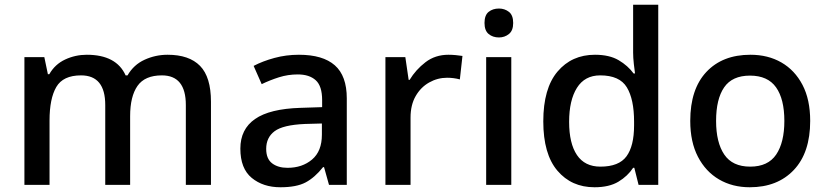

<svg xmlns="http://www.w3.org/2000/svg" viewBox="-20 -780 3489 810"><path d="M687 -549Q778 -549 824 -502Q870 -455 870 -351V0H764V-337Q764 -462 663 -462Q591 -462 560 -417.5Q529 -373 529 -290V0H424V-337Q424 -462 322 -462Q246 -462 217.5 -413Q189 -364 189 -272V0H83V-539H167L182 -467H188Q212 -509 255 -529Q298 -549 346 -549Q471 -549 510 -462H518Q544 -507 590 -528Q636 -549 687 -549Z M1241 -549Q1342 -549 1392.5 -504.5Q1443 -460 1443 -365V0H1368L1347 -75H1343Q1308 -31 1269.5 -10.5Q1231 10 1163 10Q1090 10 1042 -29.5Q994 -69 994 -153Q994 -235 1056 -278Q1118 -321 1247 -325L1339 -328V-358Q1339 -417 1312 -441.5Q1285 -466 1236 -466Q1195 -466 1157 -454Q1119 -442 1084 -425L1050 -502Q1088 -522 1137.5 -535.5Q1187 -549 1241 -549ZM1266 -257Q1174 -253 1138.5 -226.5Q1103 -200 1103 -152Q1103 -110 1128 -91Q1153 -72 1193 -72Q1255 -72 1296.5 -107Q1338 -142 1338 -212V-259Z M1872 -549Q1886 -549 1902.5 -547.5Q1919 -546 1931 -544L1920 -445Q1894 -452 1866 -452Q1826 -452 1790.5 -432Q1755 -412 1733.5 -374.5Q1712 -337 1712 -284V0H1606V-539H1690L1704 -443H1708Q1734 -486 1775 -517.5Q1816 -549 1872 -549Z M2085 -744Q2109 -744 2127 -730Q2145 -716 2145 -683Q2145 -651 2127 -636.5Q2109 -622 2085 -622Q2059 -622 2041.5 -636.5Q2024 -651 2024 -683Q2024 -716 2041.5 -730Q2059 -744 2085 -744ZM2137 -539V0H2031V-539Z M2488 10Q2391 10 2331.5 -60Q2272 -130 2272 -268Q2272 -407 2332 -478Q2392 -549 2490 -549Q2551 -549 2590 -526Q2629 -503 2653 -470H2659Q2657 -483 2654 -510Q2651 -537 2651 -558V-760H2757V0H2674L2656 -72H2651Q2628 -37 2589 -13.5Q2550 10 2488 10ZM2513 -77Q2591 -77 2623 -120.5Q2655 -164 2655 -251V-267Q2655 -361 2624.5 -411.5Q2594 -462 2512 -462Q2447 -462 2414 -409.5Q2381 -357 2381 -266Q2381 -175 2414 -126Q2447 -77 2513 -77Z M3398 -270Q3398 -136 3329 -63Q3260 10 3143 10Q3070 10 3013.5 -23Q2957 -56 2924.5 -118.5Q2892 -181 2892 -270Q2892 -404 2960 -476.5Q3028 -549 3146 -549Q3220 -549 3276.5 -516.5Q3333 -484 3365.5 -422Q3398 -360 3398 -270ZM3001 -270Q3001 -179 3035.5 -128Q3070 -77 3145 -77Q3220 -77 3254.5 -128Q3289 -179 3289 -270Q3289 -362 3254 -411.5Q3219 -461 3144 -461Q3069 -461 3035 -411.5Q3001 -362 3001 -270Z"/></svg>

Font: Noto Sans Ethiopic Medium
Style: Regular
Weight: 500
Designer: Monotype Design Team
Foundry: Monotype Imaging Inc.
Version: Version 2.102; ttfautohint (v1.8.4.7-5d5b)